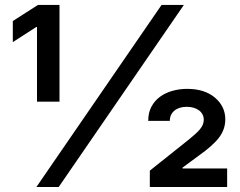

<svg xmlns="http://www.w3.org/2000/svg" viewBox="-20 -747 959 767"><path d="M572.1 -264.2Q572.1 -297.2 585.2 -321.4Q598.4 -345.5 620.2 -361.2Q642 -376.8 669.9 -384.4Q697.8 -392 727.6 -392Q797.2 -392 838.8 -356.9Q880 -321.7 880 -270.2Q880 -229.8 854.4 -196.7Q842 -180.4 821.7 -162.5Q801.5 -144.5 772.7 -124.3L709.2 -77.4V-73.9H887.4V0H578.5V-65.3L734 -189.3Q747.9 -200.6 759.1 -210.6Q770.2 -220.5 778.1 -229.8Q785.9 -239 790 -248.6Q794 -258.2 794 -268.8Q794 -280.9 788.7 -290.5Q783.4 -300.1 774.3 -306.6Q765.3 -313.2 752.8 -316.8Q740.4 -320.3 725.9 -320.3Q710.9 -320.3 698.7 -316.6Q686.4 -312.9 677.4 -305.6Q668.3 -298.3 663.4 -288Q658.4 -277.7 658.4 -264.2ZM625.4 -727.3H714.5L214.5 0H125.4ZM31.2 -663 131.7 -727.3H217.7V-340.9H127.8V-639.2H125L31.2 -578.8Z"/></svg>

Font: Inter P Semi Bold
Style: Regular
Weight: 600
Designer: Rasmus Andersson
Foundry: rsms
Version: Version 3.018;git-588b23468